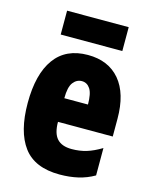

<svg xmlns="http://www.w3.org/2000/svg" viewBox="-113 -810 708 894"><g transform="rotate(15 241.0 -363.0)"><path d="M246 -562Q345 -562 400 -497Q455 -432 455 -310V-225H191Q191 -170 214 -144.5Q237 -119 285 -119Q323 -119 356 -129Q389 -139 427 -162V-30Q391 -9 350 0.5Q309 10 261 10Q141 10 86.5 -63Q32 -136 32 -274Q32 -413 86 -487.5Q140 -562 246 -562ZM250 -437Q225 -437 208 -415Q191 -393 191 -339H305Q305 -392 290 -414.5Q275 -437 250 -437ZM395 -736V-621H98V-736Z"/></g></svg>

Font: Noto Sans Gurmukhi UI ExtraCondensed Black
Style: Regular
Weight: 900
Width: 2
Designer: Jelle Bosma - Monotype Design Team
Foundry: Monotype Imaging Inc.
Version: Version 2.004; ttfautohint (v1.8.4.7-5d5b)